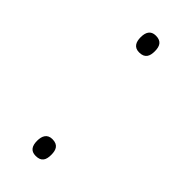

<svg xmlns="http://www.w3.org/2000/svg" viewBox="-185 -570 614 614"><g transform="rotate(45 122.0 -263.0)"><path d="M121 -459C147 -459 154 -475 154 -497C154 -519 147 -535 121 -535C98 -535 90 -519 90 -497C90 -475 98 -459 121 -459ZM121 9C147 9 154 -6 154 -29C154 -51 147 -67 121 -67C98 -67 90 -50 90 -29C90 -6 98 9 121 9Z"/></g></svg>

Font: Noto Sans Gurmukhi UI Condensed ExtraLight
Style: Regular
Weight: 200
Width: 3
Designer: Jelle Bosma - Monotype Design Team
Foundry: Monotype Imaging Inc.
Version: Version 2.004